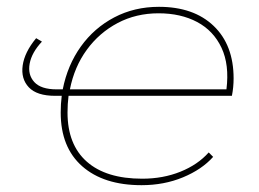

<svg xmlns="http://www.w3.org/2000/svg" viewBox="-20 -540 759 563"><path d="M395 3Q284 3 221 -52.5Q158 -108 158 -210Q158 -235 161 -259H142Q88 -259 64.5 -284Q41 -309 46.5 -348Q52 -387 86 -428L103 -418Q73 -386 67 -353.5Q61 -321 80.5 -299.5Q100 -278 146 -278H164Q178 -349 217 -403.5Q256 -458 315 -489Q374 -520 446 -520Q548 -520 606.5 -464Q665 -408 665 -310Q665 -284 660 -259H181Q178 -235 178 -210Q178 -116 234.5 -66Q291 -16 397 -16Q458 -16 509 -36.5Q560 -57 592 -93L605 -80Q572 -43 516.5 -20Q461 3 395 3ZM185 -278H644Q653 -350 629.5 -400Q606 -450 558 -475.5Q510 -501 445 -501Q379 -501 325 -472.5Q271 -444 234.5 -394Q198 -344 185 -278Z"/></svg>

Font: Montserrat Thin
Style: Italic
Weight: 100
Italic angle: -11.3°
Designer: Julieta Ulanovsky
Foundry: Julieta Ulanovsky
Version: Version 9.000; ttfautohint (v1.8.4.7-5d5b)